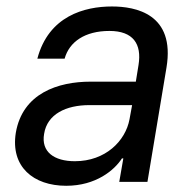

<svg xmlns="http://www.w3.org/2000/svg" viewBox="-20 -573 605 605"><path d="M188.6 12.4C282.7 12.4 340.9 -37.3 364.3 -73.9H368.6L355.8 0H444.6L504.6 -360.1C532.7 -529.8 406.6 -552.6 332.7 -552.6C246.4 -552.6 133.2 -522.7 97.7 -388.1H183.6C198.2 -441.1 247.5 -475.5 324.9 -475.5C399.5 -475.5 427.2 -434.7 416.5 -368.3L408 -315.7H265.3C163.4 -315.7 51.1 -279.5 29.8 -154.5C12.8 -47.9 84.9 12.4 188.6 12.4ZM119 -151.3C128.6 -213.4 188.2 -241.8 261.7 -241.8H396.3L388.1 -197.1C375.4 -128.9 312.5 -65 215.9 -65C150.6 -65 109 -94.5 119 -151.3Z"/></svg>

Font: Margiela Sans Text
Style: Italic
Weight: 400
Italic angle: -9.39999°
Designer: Stefan Endress, Andreas Faust
Version: Version 1.100;FEAKit 1.0